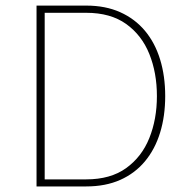

<svg xmlns="http://www.w3.org/2000/svg" viewBox="-20 -670 690 690"><path d="M573.7 -324.7Q573.7 -396.5 555.4 -456.3Q537.1 -516.1 501 -559.3Q464.8 -602.5 411.9 -626.2Q358.9 -649.9 290 -649.9H111.3V0H290Q358.9 0 411.9 -23.4Q464.8 -46.9 501 -90.3Q537.1 -133.8 555.4 -193.4Q573.7 -252.9 573.7 -324.7ZM543.9 -324.7Q543.9 -241.7 516.6 -173.8Q489.3 -106 433.1 -65.7Q377 -25.4 290 -25.4H140.6V-624H290Q377 -624 433.1 -584Q489.3 -543.9 516.6 -476.1Q543.9 -408.2 543.9 -324.7Z"/></svg>

Font: Estedad VF
Style: Regular
Weight: 100
Designer: Amin Abedi
Version: Version 7.3